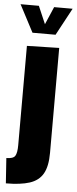

<svg xmlns="http://www.w3.org/2000/svg" viewBox="-62 -766 404 1003"><g transform="rotate(5 140.0 -264.5)"><path d="M9 205 0 73Q36 73 46 57Q56 41 56 1V-520L225 -524V26Q225 97 203 135.5Q181 174 133.5 189.5Q86 205 9 205ZM79 -591 4 -734H100L140 -641L180 -734H277L200 -591Z"/></g></svg>

Font: Murecho
Style: Bold
Weight: 700
Designer: Neil Summerour
Foundry: Positype
Version: Version 1.010; ttfautohint (v1.8.3)